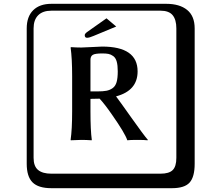

<svg xmlns="http://www.w3.org/2000/svg" viewBox="-20 -774 1140 1006"><path d="M538 -678 589 -635 471 -586Q448 -576 436 -576Q424 -576 424 -590Q424 -597 436 -606ZM516 -494Q478 -494 466 -486.5Q454 -479 454 -461V-295H490Q520 -295 538 -298.5Q556 -302 570.5 -312.5Q585 -323 591 -344Q597 -365 597 -400Q597 -432 591.5 -451.5Q586 -471 573.5 -480Q561 -489 548.5 -491.5Q536 -494 516 -494ZM454 -256V-191Q454 -91 461 -41L460 -39Q431 -41 406 -41L351 -39L350 -41Q358 -96 358 -191V-375Q358 -468 350 -525L352 -527Q380 -525 406 -525Q418 -525 462 -527.5Q506 -530 515 -530Q701 -530 701 -400Q701 -299 588 -269Q605 -247 669 -156.5Q733 -66 755 -41L753 -39Q738 -41 698 -41Q662 -41 647 -39Q635 -76 567 -173Q529 -228 502 -257Q482 -256 454 -256ZM249 -718Q204 -718 180 -694Q156 -670 156 -625V53Q156 97 179.5 116.5Q203 136 249 136H821Q866 136 885 117Q904 98 904 53V-625Q904 -671 884.5 -694.5Q865 -718 821 -718ZM1000 84Q1000 153 973.5 182.5Q947 212 881 212H249Q181 212 150.5 181.5Q120 151 120 84V-625Q120 -687 154 -720.5Q188 -754 249 -754H851Q921 -754 960.5 -722Q1000 -690 1000 -625Z"/></svg>

Font: Libertinus Keyboard
Style: Regular
Weight: 700
Designer: Philipp H. Poll
Foundry: Khaled Hosny
Version: Version 6.7